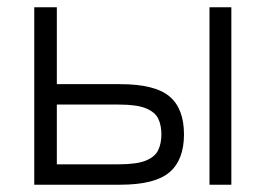

<svg xmlns="http://www.w3.org/2000/svg" viewBox="-20 -507 730 527"><path d="M74 0V-487H136V-276H310Q405 -276 445 -242.5Q485 -209 485 -138Q485 -68 445 -34Q405 0 310 0ZM136 -56H306Q356 -56 381 -66.5Q406 -77 414.5 -95.5Q423 -114 423 -138Q423 -163 414.5 -181Q406 -199 381 -209.5Q356 -220 306 -220H136ZM555 0V-487H615V0Z"/></svg>

Font: Zen Kaku Gothic Antique
Style: Regular
Weight: 400
Designer: Yoshimichi Ohira
Foundry: Positype
Version: Version 1.001